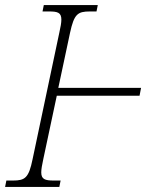

<svg xmlns="http://www.w3.org/2000/svg" viewBox="-40 -734 592 754"><path d="M-20 0H193L198 -25H171C137 -25 122 -30 122 -57C122 -69 125 -86 130 -109L183 -358H508L514 -389H189L235 -605C251 -679 265 -689 313 -689H339L344 -714H132L127 -689H152C186 -689 201 -685 201 -657C201 -645 198 -628 193 -606L88 -109C73 -35 58 -25 11 -25H-15Z"/></svg>

Font: Noto Serif Condensed ExtraLight
Style: Italic
Weight: 200
Width: 3
Italic angle: -12°
Designer: Monotype Design Team
Foundry: Monotype Imaging Inc.
Version: Version 2.013